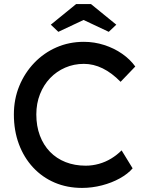

<svg xmlns="http://www.w3.org/2000/svg" viewBox="-20 -911 719 941"><path d="M382 10Q309 10 248 -16Q187 -42 142 -90.5Q97 -139 72.5 -205Q48 -271 48 -350Q48 -425 74.5 -489.5Q101 -554 148 -603Q195 -652 257 -679Q319 -706 391 -706Q442 -706 490.5 -690.5Q539 -675 578.5 -647.5Q618 -620 643 -585L571 -510Q528 -554 483 -576Q438 -598 391 -598Q342 -598 299.5 -579.5Q257 -561 225.5 -528Q194 -495 176 -449.5Q158 -404 158 -350Q158 -293 175.5 -246.5Q193 -200 225 -167Q257 -134 301.5 -116.5Q346 -99 400 -99Q433 -99 465 -108Q497 -117 525 -134Q553 -151 576 -174L630 -86Q607 -59 567.5 -37Q528 -15 479.5 -2.5Q431 10 382 10ZM266 -755 229 -790 353 -891H426L550 -790L513 -755L375 -820H404Z"/></svg>

Font: Lexend Medium
Style: Regular
Weight: 500
Designer: Bonnie Shaver-Troup, Thomas Jockin
Foundry: Lexend
Version: Version 1.005